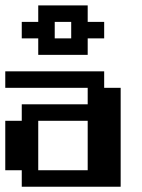

<svg xmlns="http://www.w3.org/2000/svg" viewBox="-20 -708 540 728"><path d="M62.5 -625H125V-687.5H312.5V-625H375V-562.5H312.5V-500H125V-562.5H62.5ZM187.5 -625V-562.5H250V-625ZM0 -437.5H375V-375H437.5V0H62.5V-62.5H0V-250H62.5V-312.5H312.5V-375H0ZM125 -250V-62.5H312.5V-250Z"/></svg>

Font: NeoDunggeunmo Pro
Style: Regular
Weight: 400
Version: Version 1.020